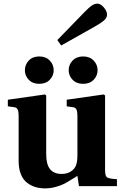

<svg xmlns="http://www.w3.org/2000/svg" viewBox="-20 -1019 669 1051"><path d="M293.9 -799.8 439 -949.2Q466.8 -978 482.4 -988.5Q498 -999 513.2 -999Q530.8 -999 548.3 -978.5Q565.9 -958 565.9 -939Q565.9 -921.4 548.6 -906.5Q531.2 -891.6 498 -873L314.9 -770ZM22.9 -437V-473.1L226.1 -502L232.9 -496.1V-175.8Q232.9 -118.7 254.2 -92.8Q275.4 -66.9 316.9 -66.9Q347.7 -66.9 368.2 -80.6Q388.7 -94.2 396 -113.8Q403.8 -133.8 403.8 -169.9V-380.9Q403.8 -409.7 398.2 -420.2Q392.6 -430.7 379.9 -432.1L345.2 -437V-473.1L547.9 -502L555.2 -496.1V-86.9Q555.2 -55.7 565.9 -48.1Q576.7 -40.5 620.1 -38.1V0H412.1L403.8 -56.2Q397 -52.2 372.3 -36.9Q347.7 -21.5 331.3 -12.9Q314.9 -4.4 285.9 3.9Q256.8 12.2 227.1 12.2Q198.2 12.2 173.8 4.9Q149.4 -2.4 127.9 -18.8Q106.4 -35.2 94.2 -65.7Q82 -96.2 82 -138.2V-380.9Q82 -409.7 76.4 -420.2Q70.8 -430.7 58.1 -432.1ZM137.5 -582.3Q116.2 -604.5 116.2 -634.8Q116.2 -665 137.5 -687.5Q158.7 -710 194.8 -710Q231 -710 252.4 -687.5Q273.9 -665 273.9 -634.8Q273.9 -604.5 252.4 -582.3Q231 -560.1 194.8 -560.1Q158.7 -560.1 137.5 -582.3ZM377.4 -582.3Q356 -604.5 356 -634.8Q356 -665 377.4 -687.5Q398.9 -710 435.1 -710Q471.2 -710 492.7 -687.5Q514.2 -665 514.2 -634.8Q514.2 -604.5 492.7 -582.3Q471.2 -560.1 435.1 -560.1Q398.9 -560.1 377.4 -582.3Z"/></svg>

Font: Linguistics Pro
Style: Bold
Weight: 700
Designer: Stefan Peev, Context Ltd
Foundry: Stefan Peev, Context Ltd
Version: Version 001.000